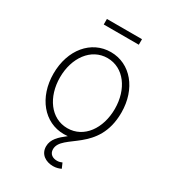

<svg xmlns="http://www.w3.org/2000/svg" viewBox="-219 -824 1023 1146"><g transform="rotate(30 293.0 -251.0)"><path d="M293 11.7C302.2 11.7 311 11.2 319.8 10.3C274.4 45.4 237.8 78.1 237.8 127.4C237.8 183.1 283.7 209.5 332 209.5C354.5 209.5 372.1 203.6 386.2 196.8L371.1 162.1C361.3 166.5 350.1 169.9 336.9 169.9C309.1 169.9 282.2 156.2 282.2 121.6C282.2 14.6 526.9 3.4 526.9 -271C526.9 -434.6 428.2 -553.2 293 -553.2C157.7 -553.2 59.1 -435.1 59.1 -271C59.1 -107.4 157.7 11.7 293 11.7ZM293 -29.3C179.2 -29.3 104 -136.2 104 -271C104 -405.3 180.2 -512.2 293 -512.2C406.7 -512.2 481.9 -405.3 481.9 -271C481.9 -136.2 407.2 -29.3 293 -29.3ZM414.1 -712.4H172.4V-674.3H414.1Z"/></g></svg>

Font: Raveo ExtraLight
Style: Regular
Weight: 200
Designer: Jakub Foglar, Rasmus Andersson (Inter)
Foundry: Jakubfoglar.com
Version: Version 1.100;Glyphs 3.2.3 (3260)